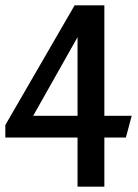

<svg xmlns="http://www.w3.org/2000/svg" viewBox="-23 -518 519 723"><path d="M258 -498H370V-82H473L451 0H370V185H269V0H-3V-47ZM269 -378 102 -82H269Z"/></svg>

Font: Rosario SemiBold
Style: Regular
Weight: 600
Designer: Hector Gatti
Foundry: Omnibus Type
Version: Version 1.101; ttfautohint (v1.8.1.43-b0c9)